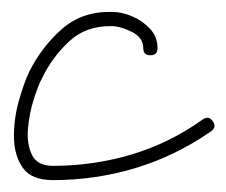

<svg xmlns="http://www.w3.org/2000/svg" viewBox="-20 -288 381 323"><path d="M245 -207Q245 -195 233 -195Q221 -195 221 -207Q221 -225 201.5 -234.5Q182 -244 168 -244Q125 -245 96.5 -218.5Q68 -192 51 -157Q44 -144 36.5 -120Q29 -96 27 -70.5Q25 -45 34 -27Q43 -9 69 -9Q137 -9 201 -28Q265 -47 321 -87Q321 -87 321 -87Q321 -87 321 -87Q331 -94 338 -84Q345 -74 335 -67Q276 -26 208.5 -5.5Q141 15 69 15Q33 15 18.5 -5.5Q4 -26 3.5 -56.5Q3 -87 11.5 -117.5Q20 -148 29 -167Q50 -209 84 -239Q118 -269 168 -268Q185 -268 202.5 -260.5Q220 -253 232.5 -239.5Q245 -226 245 -207Q245 -207 245 -207Q245 -207 245 -207Z"/></svg>

Font: FRB American Cursive Light
Style: Italic
Weight: 300
Italic angle: -25°
Version: Version 2.0;Modular Font Editor K font №1